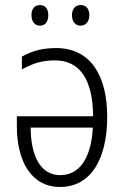

<svg xmlns="http://www.w3.org/2000/svg" viewBox="-20 -733 494 763"><path d="M105 -673C105 -647 118 -631 139 -631C159 -631 172 -646 172 -673C172 -698 159 -713 139 -713C118 -713 105 -698 105 -673ZM266 -673C266 -647 280 -631 300 -631C321 -631 335 -647 335 -673C335 -699 321 -713 300 -713C280 -713 266 -698 266 -673ZM203 -542C149 -542 108 -531 67 -508V-457C113 -483 150 -493 199 -493C298 -493 349 -416 350 -271H47V-231C47 -96 102 10 219 10C341 10 406 -101 406 -269C406 -434 339 -542 203 -542ZM349 -226C342 -101 294 -37 219 -37C138 -37 102 -119 102 -226Z"/></svg>

Font: Noto Sans Display SemiCondensed Light
Style: Regular
Weight: 300
Width: 4
Designer: Monotype Design Team
Foundry: Monotype Imaging Inc.
Version: Version 1.900